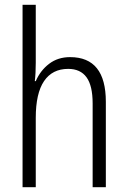

<svg xmlns="http://www.w3.org/2000/svg" viewBox="-20 -780 532 800"><path d="M129 -518Q129 -474 125 -442H129Q148 -486 184.5 -514Q221 -542 272 -542Q421 -542 421 -356V0H366V-349Q366 -423 340.5 -458Q315 -493 264 -493Q198 -493 163.5 -442Q129 -391 129 -289V0H74V-760H129Z"/></svg>

Font: Noto Sans Display Light Narrow
Style: Regular
Weight: 300
Width: 4
Designer: Monotype Design team
Foundry: Monotype Imaging Inc.
Version: Version 1.000